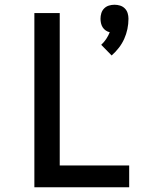

<svg xmlns="http://www.w3.org/2000/svg" viewBox="-20 -790 640 810"><path d="M451 -556 407 -601Q419 -612 428 -625.5Q437 -639 443 -654Q434 -656 426 -661.5Q418 -667 413 -675Q408 -683 406 -692.5Q404 -702 404 -711Q404 -723 407.5 -734.5Q411 -746 419.5 -754.5Q428 -763 439.5 -766.5Q451 -770 463 -770Q475 -770 486.5 -766.5Q498 -763 506.5 -754.5Q515 -746 518.5 -734.5Q522 -723 522 -711Q522 -689 517.5 -667.5Q513 -646 504 -626Q495 -606 481.5 -588.5Q468 -571 451 -556ZM125 0V-735H232V-92H525V0Z"/></svg>

Font: Zed Mono Semibold Extended
Style: Regular
Weight: 600
Width: 7
Monospace: yes
Designer: Belleve Invis
Foundry: Belleve Invis
Version: Version 1.0.0; ttfautohint (v1.8.4)